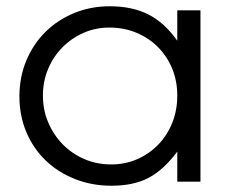

<svg xmlns="http://www.w3.org/2000/svg" viewBox="-20 -580 723 613"><path d="M42 -272Q42 -211 64 -158.5Q86 -106 125.5 -68Q165 -30 219 -8.5Q273 13 336 13Q406 13 454 -12Q502 -37 546 -96V0H620V-547H546V-450Q505 -508 453.5 -534Q402 -560 330 -560Q269 -560 216 -538Q163 -516 124.5 -477.5Q86 -439 64 -386.5Q42 -334 42 -272ZM117 -275Q117 -320 133.5 -359.5Q150 -399 179 -428.5Q208 -458 246.5 -475Q285 -492 329 -492Q376 -492 415.5 -475.5Q455 -459 484 -430Q513 -401 529.5 -361.5Q546 -322 546 -275Q546 -228 530 -188Q514 -148 485.5 -118.5Q457 -89 418.5 -72Q380 -55 335 -55Q289 -55 249.5 -72Q210 -89 180.5 -119Q151 -149 134 -189Q117 -229 117 -275Z"/></svg>

Font: Involve
Style: Regular
Weight: 400
Designer: Stefan Peev
Foundry: Context Ltd.
Version: Version 1.001